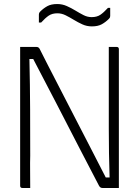

<svg xmlns="http://www.w3.org/2000/svg" viewBox="-20 -933 690 953"><path d="M130 0H91Q80 0 80 -11V-700H161Q172 -700 177 -690Q189 -666 215 -615Q241 -564 276 -496.5Q311 -429 350.5 -352Q390 -275 430 -198Q470 -121 505 -52H524Q520 -171 520 -296Q520 -421 520 -538V-700H559Q570 -700 570 -689V0H488Q477 0 471 -12Q429 -92 375 -196.5Q321 -301 262 -415.5Q203 -530 145 -640H126Q129 -510 129.5 -390.5Q130 -271 130 -160Q129 -128 129.5 -84Q130 -40 130 0ZM435 -848Q461 -848 478 -859.5Q495 -871 516 -894H527V-854Q527 -851 526 -847.5Q525 -844 520 -839Q504 -823 485 -812.5Q466 -802 436 -802Q411 -802 389 -812Q367 -822 346.5 -834.5Q326 -847 306 -857Q286 -867 265 -867Q239 -867 222 -855.5Q205 -844 184 -821H173V-861Q173 -863 174 -867Q175 -871 180 -876Q196 -892 215 -902.5Q234 -913 264 -913Q289 -913 311.5 -903Q334 -893 354.5 -880.5Q375 -868 394.5 -858Q414 -848 435 -848Z"/></svg>

Font: Recursive Sn Lnr St Lt
Style: Regular
Weight: 300
Version: Version 1.079;hotconv 1.0.112;makeotfexe 2.5.65598; ttfautoh